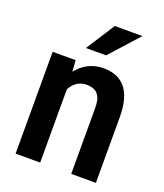

<svg xmlns="http://www.w3.org/2000/svg" viewBox="-138 -843 801 936"><g transform="rotate(20 262.5 -375.0)"><path d="M181.2 -415.5V0H53.7V-528.3H172.9ZM160.6 -283.2 123.5 -282.7Q123 -340.8 136.7 -387.7Q150.4 -434.6 176 -468.3Q201.7 -502 237.1 -520Q272.5 -538.1 315.9 -538.1Q350.6 -538.1 378.9 -527.3Q407.2 -516.6 427.7 -493.2Q448.2 -469.7 459.2 -431.9Q470.2 -394 470.2 -338.9V0H342.3V-339.4Q342.3 -375.5 333.5 -396Q324.7 -416.5 307.4 -425.3Q290 -434.1 264.6 -434.1Q239.3 -434.1 219.7 -422.4Q200.2 -410.6 187 -389.9Q173.8 -369.1 167 -341.8Q160.2 -314.5 160.6 -283.2ZM199.7 -601.1 295.4 -750H438.5L304.7 -601.1Z"/></g></svg>

Font: Roboto SemiCondensed SemiBold
Style: Regular
Weight: 600
Width: 4
Designer: Christian Robertson
Foundry: Google
Version: Version 3.009; 2024